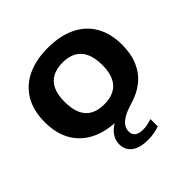

<svg xmlns="http://www.w3.org/2000/svg" viewBox="-211 -771 1162 1162"><g transform="rotate(-45 370.0 -190.0)"><path d="M407.5 221Q334.5 221 298.5 192.8Q262.5 164.5 262.5 117Q262.5 88.5 276 62.8Q289.5 37 320.2 15Q351 -7 404.5 -23.5L397.5 7.5H370Q268.5 7.5 194.2 -27.2Q120 -62 79.2 -130.2Q38.5 -198.5 38.5 -297Q38.5 -396 79.2 -464.2Q120 -532.5 194.2 -567.5Q268.5 -602.5 370 -602.5Q471.5 -602.5 546 -567.5Q620.5 -532.5 661 -464Q701.5 -395.5 701.5 -297Q701.5 -219.5 676.2 -161.2Q651 -103 603.8 -64.8Q556.5 -26.5 491 -7.5Q437 8.5 408 26.5Q379 44.5 368.2 63.8Q357.5 83 357.5 102Q357.5 128 375.2 142Q393 156 430.5 156Q446 156 463.8 152.5Q481.5 149 504 141.5V204.5Q482.5 212 459 216.5Q435.5 221 407.5 221ZM370 -118.5Q421 -118.5 456.8 -137.2Q492.5 -156 511.2 -195.2Q530 -234.5 530 -294.5Q530 -357.5 511 -398Q492 -438.5 456 -457.5Q420 -476.5 370 -476.5Q320 -476.5 284.2 -458Q248.5 -439.5 229.5 -400.5Q210.5 -361.5 210.5 -300.5Q210.5 -236.5 229.2 -196.2Q248 -156 283.5 -137.2Q319 -118.5 370 -118.5Z"/></g></svg>

Font: Encode Sans SC SemiExpanded
Style: Bold
Weight: 700
Width: 6
Designer: Multiple Designers
Foundry: Impallari Type
Version: Version 3.002